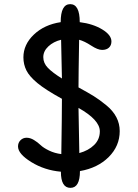

<svg xmlns="http://www.w3.org/2000/svg" viewBox="-20 -822 664 927"><path d="M366 4Q366 85 320 85Q274 85 274 7Q195 0 131 -39.5Q67 -79 67 -115Q67 -133 79 -145Q91 -157 108.5 -157Q126 -157 144 -146Q162 -135 176 -121.5Q190 -108 217 -95Q244 -82 276 -78Q279 -267 279 -345Q199 -389 160.5 -421Q122 -453 107.5 -482Q93 -511 93 -545Q93 -607 143.5 -655Q194 -703 273 -715Q273 -802 319 -802Q365 -802 365 -715Q429 -707 473.5 -680Q518 -653 518 -622Q518 -603 506 -592Q494 -581 473 -581Q452 -581 420 -602Q388 -623 362 -630Q359 -456 359 -400Q405 -375 432.5 -358Q460 -341 493 -314Q558 -261 558 -189Q558 -117 505 -64Q452 -11 366 4ZM462 -188Q462 -243 359 -301Q359 -299 363 -83Q407 -95 434.5 -122Q462 -149 462 -188ZM279 -443Q275 -623 275 -630Q238 -621 213.5 -598Q189 -575 189 -546Q189 -517 211.5 -494Q234 -471 279 -443Z"/></svg>

Font: Delius Unicase
Style: Regular
Weight: 400
Designer: Natalia Raices
Foundry: Natalia Raices
Version: Version 1.002